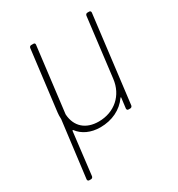

<svg xmlns="http://www.w3.org/2000/svg" viewBox="-168 -611 855 921"><g transform="rotate(-30 259.5 -150.5)"><path d="M441 -491 401 -164C391 -79 327 -21 239 -21C168 -21 123 -61 118 -128C118 -129 118 -131 118 -132L162 -491C163 -497 159 -501 154 -501H141C135 -501 131 -497 130 -491L89 -158C88 -147 87 -136 88 -125C88 -124 88 -122 88 -121L49 190C49 196 52 200 58 200H68C73 200 78 196 79 190L107 -45C108 -48 110 -50 112 -47C137 -13 180 7 232 7C297 7 352 -20 385 -67C387 -70 390 -70 389 -66L382 -10C382 -4 385 0 391 0H401C406 0 411 -4 412 -10L471 -491C471 -497 468 -501 462 -501H452C447 -501 442 -497 441 -491Z"/></g></svg>

Font: Barlow Thin
Style: Italic
Weight: 250
Italic angle: -7°
Designer: Jeremy Tribby
Foundry: Tribby Type
Version: Version 1.422;hotconv 1.0.109;makeotfexe 2.5.65596